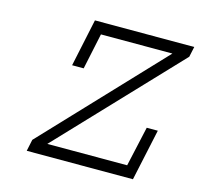

<svg xmlns="http://www.w3.org/2000/svg" viewBox="-85 -643 769 735"><g transform="rotate(15 299.0 -275.0)"><path d="M204.1 -549.8H597.7L588.9 -508.8L150.4 -45.9H466.8L502 -204.1H545.9L502 0H81.1L90.8 -45.9L523.4 -503.9H240.2L210 -361.3H164.1Z"/></g></svg>

Font: Thabit-Oblique
Style: Oblique
Weight: 500
Designer: Regenerated by Nadim Shaikli
Foundry: MAK Alagha
Version: 0.01